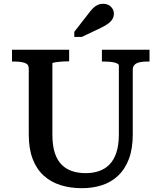

<svg xmlns="http://www.w3.org/2000/svg" viewBox="-20 -971 848 1008"><path d="M255 -265Q255 -208 267.5 -169Q280 -130 303.5 -106.5Q327 -83 359 -72.5Q391 -62 430 -62Q468 -62 500 -73Q532 -84 555 -107.5Q578 -131 591 -170Q604 -209 604 -265V-628Q604 -633 596.5 -637Q589 -641 577.5 -643.5Q566 -646 552 -647Q538 -648 524 -648H515V-710H765V-648H754Q733 -648 715 -644.5Q697 -641 687 -631.5Q677 -622 677 -605V-265Q677 -190 656.5 -136Q636 -82 599.5 -48Q563 -14 514.5 1.5Q466 17 410 17Q349 17 298 1Q247 -15 209.5 -49Q172 -83 151.5 -136.5Q131 -190 131 -265V-612Q131 -634 109.5 -641Q88 -648 54 -648H43V-710H343V-649H334Q321 -649 307 -648Q293 -647 281.5 -645.5Q270 -644 262.5 -642.5Q255 -641 255 -638ZM444 -899 370 -804V-777H409L508 -824Q529 -834 545 -845Q561 -856 569.5 -869.5Q578 -883 578 -899Q578 -920 562.5 -935.5Q547 -951 522 -951Q505 -951 491.5 -944.5Q478 -938 467 -926.5Q456 -915 444 -899Z"/></svg>

Font: Roboto Serif Medium
Style: Regular
Weight: 500
Designer: Greg Gazdowicz
Foundry: Commercial Type
Version: Version 1.008